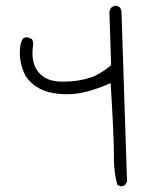

<svg xmlns="http://www.w3.org/2000/svg" viewBox="-20 -593 540 670"><path d="M377.4 -58.1V-41.5Q377.4 6.8 389.2 51.8L399.4 57.1Q399.9 57.1 402.6 57.1Q405.3 57.1 409.4 55.9Q413.6 54.7 417 51.8L423.3 40.5Q422.9 26.4 403.8 -555.7L398.9 -566.9L387.7 -572.8Q387.2 -572.8 386.7 -572.8Q376 -572.8 368.7 -566.9Q363.3 -560.1 361.8 -551.3L367.7 -365.7L365.2 -363.3Q325.7 -331.5 295.9 -322.3Q251 -308.1 203.6 -308.1Q186 -308.1 177 -309.3Q168 -310.5 162.1 -312Q129.9 -319.8 110.8 -345.7Q98.6 -362.3 94.7 -387.2Q93.3 -398.4 93.3 -408.7Q93.3 -420.9 95.2 -432.1Q95.7 -435.5 95.7 -438Q95.7 -440.4 95.7 -441.9Q95.7 -443.4 95.2 -445.6Q94.7 -447.8 94.2 -449.7Q93.3 -453.6 90.8 -457L78.1 -462.4Q76.2 -462.9 73.7 -462.9Q65.9 -462.9 59.6 -458Q51.3 -443.4 49.8 -423.8Q49.3 -416.5 49.3 -411.4Q49.3 -406.2 49.3 -402.3Q50.3 -372.1 63 -340.8Q71.8 -318.8 94.7 -299.6Q117.7 -280.3 147.7 -272.2Q177.7 -264.2 213.4 -264.2Q249 -264.2 284.4 -273.7Q319.8 -283.2 356.4 -298.8L366.2 -302.7Q377.4 -118.2 377.4 -58.1Z"/></svg>

Font: Bakudai
Style: ExtraLight
Weight: 200
Version: Version 1.48